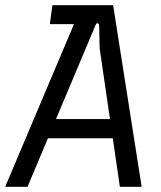

<svg xmlns="http://www.w3.org/2000/svg" viewBox="-35 -720 621 740"><path d="M-15 0 281 -700H401L511 0H427L349 -534L347 -623Q347 -629 341.5 -630Q336 -631 334 -625L71 0ZM119 -187 152 -261H418L429 -187ZM157 -627 167 -700H308L301 -627Z"/></svg>

Font: Finlandica
Style: Italic
Weight: 400
Italic angle: -8°
Designer: Niklas Ekholm, Juho Hiilivirta, Jaakko Suomalainen
Foundry: Helsinki Type Studio
Version: Version 1.064